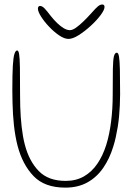

<svg xmlns="http://www.w3.org/2000/svg" viewBox="-20 -820 608 856"><path d="M271 16.5Q179 16.5 129.8 -34.8Q80.5 -86 58.5 -169.5Q53 -190.5 49 -213.5Q45 -236.5 42.2 -260.8Q39.5 -285 38 -310.5Q36.5 -336 35.8 -362.5Q35 -389 35 -416.5Q35 -488 37.2 -526.8Q39.5 -565.5 44.5 -580.2Q49.5 -595 56.5 -595Q62.5 -595 65.2 -579Q68 -563 68.8 -519.8Q69.5 -476.5 69.5 -394.5Q69.5 -370 70.2 -346Q71 -322 72.5 -299.2Q74 -276.5 76.5 -254.8Q79 -233 82.5 -212.8Q86 -192.5 91 -174Q110 -101.5 152.8 -57.5Q195.5 -13.5 272.5 -13.5Q319.5 -13.5 354.5 -33.8Q389.5 -54 414 -90Q438.5 -126 453.5 -173.5Q461 -197.5 466.5 -224.2Q472 -251 475.5 -279.5Q479 -308 480.8 -337.8Q482.5 -367.5 482.5 -398Q482.5 -472.5 483.2 -513Q484 -553.5 488 -569.2Q492 -585 501 -585Q507.5 -585 510.5 -568Q513.5 -551 514.5 -510.5Q515.5 -470 515.5 -400Q515.5 -374.5 514.2 -349.5Q513 -324.5 510.8 -300.5Q508.5 -276.5 504.8 -253.5Q501 -230.5 496.2 -208.8Q491.5 -187 485 -166.5Q468.5 -112.5 440 -71.2Q411.5 -30 369.8 -6.8Q328 16.5 271 16.5ZM285.5 -646.5Q267 -646.5 243.8 -662.2Q220.5 -678 198.8 -701Q177 -724 163 -746.2Q149 -768.5 149 -781.5Q149 -787 151.5 -790.2Q154 -793.5 158 -793.5Q168 -793.5 178.2 -783Q188.5 -772.5 207 -748Q220 -731.5 234.8 -717.2Q249.5 -703 264.2 -694.2Q279 -685.5 291.5 -685.5Q303 -685.5 318.8 -696.5Q334.5 -707.5 352.2 -724.8Q370 -742 386.5 -760.5Q407 -784 417 -792Q427 -800 435.5 -800Q446 -800 446 -789Q446 -776 428.5 -752.5Q411 -729 384.5 -704.8Q358 -680.5 331.2 -663.5Q304.5 -646.5 285.5 -646.5Z"/></svg>

Font: Gluten Thin Thin
Style: Regular
Weight: 250
Version: Version 1.300